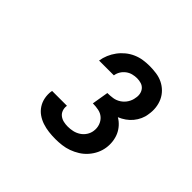

<svg xmlns="http://www.w3.org/2000/svg" viewBox="-126 -1006 853 853"><g transform="rotate(45 300.0 -580.0)"><path d="M308 -317Q287 -317 266 -319.5Q245 -322 225.5 -328.5Q206 -335 189.5 -346.5Q173 -358 162 -375Q151 -392 147 -412.5Q143 -433 146 -454Q147 -455 147 -456Q147 -457 147 -458H240Q240 -458 240 -457.5Q240 -457 240 -456Q238 -443 242.5 -430Q247 -417 257.5 -409Q268 -401 281 -398Q294 -395 308 -395Q324 -395 339.5 -398.5Q355 -402 369 -411Q383 -420 392 -434Q401 -448 403 -463Q406 -482 400 -499.5Q394 -517 381 -528.5Q368 -540 350 -543.5Q332 -547 314 -547L327 -625Q344 -625 361 -627.5Q378 -630 393.5 -640Q409 -650 419 -666Q429 -682 431 -699Q434 -712 431.5 -725Q429 -738 421 -747.5Q413 -757 400.5 -761Q388 -765 374 -765Q361 -765 347 -761.5Q333 -758 321 -749Q309 -740 301.5 -727.5Q294 -715 292 -701H199Q202 -721 210 -740Q218 -759 230.5 -776Q243 -793 259.5 -806.5Q276 -820 295.5 -828.5Q315 -837 335 -840Q355 -843 374 -843Q396 -843 417.5 -840Q439 -837 457.5 -828Q476 -819 490.5 -804.5Q505 -790 513.5 -771.5Q522 -753 524.5 -731.5Q527 -710 523 -688Q521 -671 513.5 -654.5Q506 -638 494.5 -624Q483 -610 468 -599.5Q453 -589 436 -582Q452 -573 465 -558.5Q478 -544 485.5 -527Q493 -510 495.5 -490Q498 -470 495 -450Q492 -430 483 -411Q474 -392 459.5 -375.5Q445 -359 426.5 -347.5Q408 -336 388.5 -329Q369 -322 348.5 -319.5Q328 -317 308 -317Z"/></g></svg>

Font: Iosevka Curly Slab XBdEx
Style: Italic
Weight: 800
Width: 7
Italic angle: -9°
Monospace: yes
Designer: Belleve Invis
Foundry: Belleve Invis
Version: Version 11.1.0; ttfautohint (v1.8.3)